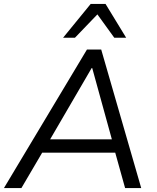

<svg xmlns="http://www.w3.org/2000/svg" viewBox="-42 -957 797 977"><path d="M-22 0 400.5 -705H473L676.6 0H594.6L538.5 -201.2L572.3 -180H141.9L185 -201.2L66.9 0ZM424.3 -610.5 202.8 -230.3 181.8 -248.1H553.3L532.1 -230.3L427.3 -610.5ZM279 -765 419.4 -936.9H495.1L600 -765H539.5L453.6 -883.8L339.4 -765Z"/></svg>

Font: Mulish ExtraLight
Style: Italic
Weight: 200
Italic angle: -9°
Designer: Vernon Adams
Foundry: Vernon Adams
Version: Version 3.603